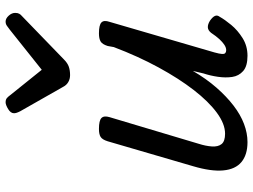

<svg xmlns="http://www.w3.org/2000/svg" viewBox="-129 -759 903 685"><g transform="rotate(-90 322.5 -416.5)"><path d="M158 15Q113 15 87 -6.5Q61 -28 57 -71.5Q53 -115 72 -179L161 -484Q167 -503 176.5 -509Q186 -515 205 -515Q235 -515 244 -506Q253 -497 247 -477L152 -159Q144 -134 142.5 -112Q141 -90 151 -77.5Q161 -65 188 -65Q223 -65 263 -94.5Q303 -124 344 -177Q385 -230 424.5 -302.5Q464 -375 497 -462L501 -484Q507 -503 517 -509Q527 -515 546 -515Q576 -515 585 -506Q594 -497 587 -477L478 -103Q473 -85 472.5 -76Q472 -67 476 -64Q480 -61 486 -61Q495 -61 505 -67.5Q515 -74 525.5 -85.5Q536 -97 548 -115Q557 -126 567.5 -126.5Q578 -127 591 -119Q604 -110 608 -101.5Q612 -93 605 -84Q595 -66 576 -43Q557 -20 529 -2.5Q501 15 466 15Q429 15 411.5 -0.5Q394 -16 390.5 -39.5Q387 -63 391 -90.5Q395 -118 403 -142L412 -180Q384 -132 352.5 -96Q321 -60 288.5 -35Q256 -10 223 2.5Q190 15 158 15ZM588 -848Q599 -848 609 -837Q619 -826 619 -814Q619 -805 616 -799.5Q613 -794 608 -790L453 -640Q440 -627 427 -622.5Q414 -618 397 -618Q383 -618 372 -624.5Q361 -631 355 -643L268 -796Q264 -804 262.5 -809Q261 -814 261 -818Q261 -830 276 -839Q291 -848 300 -848Q310 -848 315.5 -843Q321 -838 326 -831L416 -719L559 -833Q566 -838 572.5 -843Q579 -848 588 -848Z"/></g></svg>

Font: Playwrite AU SA
Style: Regular
Weight: 400
Designer: Veronika Burian, José Scaglione
Foundry: TypeTogether
Version: Version 1.002